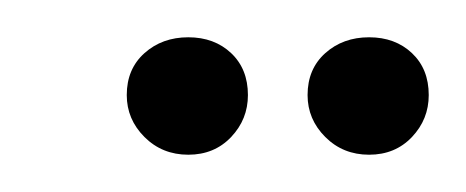

<svg xmlns="http://www.w3.org/2000/svg" viewBox="-20 -640 250 103"><path d="M81 -557Q67 -557 57.5 -566.5Q48 -576 48 -589Q48 -603 57.5 -611.5Q67 -620 81 -620Q95 -620 104 -611.5Q113 -603 113 -589Q113 -576 104 -566.5Q95 -557 81 -557ZM178 -557Q164 -557 154.5 -566.5Q145 -576 145 -589Q145 -603 154.5 -611.5Q164 -620 178 -620Q192 -620 201 -611.5Q210 -603 210 -589Q210 -576 201 -566.5Q192 -557 178 -557Z"/></svg>

Font: Alumni Sans
Style: Italic
Weight: 400
Italic angle: -8°
Version: Version 1.016